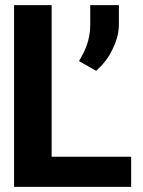

<svg xmlns="http://www.w3.org/2000/svg" viewBox="-20 -731 560 751"><path d="M35 0H493V-118H182V-711H35ZM289 -492 356 -454C381 -476 404 -504 419 -536C433 -564 445 -597 445 -635V-711H333V-635C333 -573 312 -531 289 -492Z"/></svg>

Font: Asimov Pro
Style: Bd
Weight: 700
Designer: Google
Version: Version 2.000980; 2014